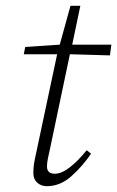

<svg xmlns="http://www.w3.org/2000/svg" viewBox="-20 -629 404 662"><path d="M105 -103 177 -442H62L67 -467L186 -475L223 -609H257L229 -475H364L359 -438L221 -442L152 -114Q148 -98 145 -82Q142 -66 142 -55Q142 -30 169 -30Q192 -30 220 -51.5Q248 -73 279 -111L294 -99Q263 -54 225 -20.5Q187 13 141 13Q122 13 108.5 1Q95 -11 95 -32Q95 -48 97 -62.5Q99 -77 105 -103Z"/></svg>

Font: Source Serif Pro Light
Style: Italic
Weight: 300
Italic angle: -12°
Designer: Frank Grießhammer
Foundry: Adobe Systems Incorporated
Version: Version 3.001;hotconv 1.0.111;makeotfexe 2.5.65597